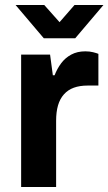

<svg xmlns="http://www.w3.org/2000/svg" viewBox="-20 -743 431 763"><path d="M64 0V-526H179L190 -444H197Q207 -470 223 -491.5Q239 -513 263 -526Q287 -539 319 -539Q336 -539 350 -535.5Q364 -532 371 -529V-403H328Q297 -403 273.5 -394.5Q250 -386 234 -368Q218 -350 210.5 -324Q203 -298 203 -263V0ZM42 -723H156L245 -623L188 -622L276 -723H391L279 -591H154Z"/></svg>

Font: Archivo SemiBold
Style: Bold
Weight: 700
Version: Version 2.001